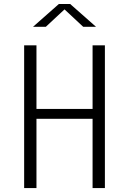

<svg xmlns="http://www.w3.org/2000/svg" viewBox="-20 -962 660 982"><path d="M453.5 0H516.5V-730H453.5V-405H166.5V-730H103.5V0H166.5V-354.5H453.5ZM149 -825H214.5L310 -914L405.5 -825H471L339 -941.5H281Z"/></svg>

Font: Monaspace Krypton ExtraLight
Style: Regular
Weight: 200
Designer: Riley Cran & the Lettermatic Team
Foundry: Lettermatic
Version: Version 1.101 (Monaspace Krypton)